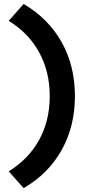

<svg xmlns="http://www.w3.org/2000/svg" viewBox="-20 -734 452 972"><path d="M99.6 -713.9Q224.9 -640.4 292.1 -520.5Q359.3 -400.6 359.3 -247.6Q359.3 -94.6 292.1 25.7Q224.9 146 99.6 218.4L24.1 133.4Q125.3 71 178.5 -26.4Q231.8 -123.7 231.8 -247.6Q231.8 -370.7 178.5 -468.5Q125.3 -566.4 24.1 -628.5Z"/></svg>

Font: Red Hat Display
Style: Regular
Weight: 300
Designer: Pentagram, MCKL
Foundry: Pentagram, MCKL
Version: Version 1.023